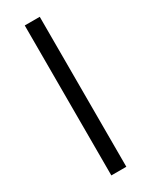

<svg xmlns="http://www.w3.org/2000/svg" viewBox="-209 -844 697 887"><g transform="rotate(-30 140.0 -400.0)"><path d="M100 0H180V-800H100Z"/></g></svg>

Font: Gauge
Style: Regular
Weight: 400
Designer: Daniel Pimley
Foundry: Daniel Pimley
Version: Version 1.004;PS 001.001;hotconv 1.0.56